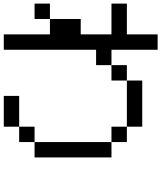

<svg xmlns="http://www.w3.org/2000/svg" viewBox="63 -936 873 1040"><g transform="rotate(90 500.0 -416.5)"><path d="M0 -166.7V-250H83.3V-166.7ZM0 -583.3V-666.7H166.7V-833.3H250V-583.3H333.3V-500H250V0H166.7V-250H83.3V-416.7H166.7V-583.3ZM750 -166.7V-83.3H666.7V-166.7ZM750 -583.3H666.7V-666.7H750ZM333.3 -583.3V-666.7H416.7V-583.3ZM500 0V-83.3H666.7V0ZM666.7 -750V-666.7H416.7V-750ZM833.3 -166.7H750V-583.3H833.3Z"/></g></svg>

Font: GalmuriMono11 Regular
Style: Regular
Weight: 400
Designer: Lee Minseo (quiple)
Version: Version 2.399;hotconv 1.1.1;makeotfexe 2.6.0 DEVELOPMENT